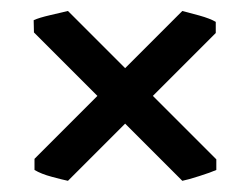

<svg xmlns="http://www.w3.org/2000/svg" viewBox="-20 -446 450 345"><path d="M368.7 -140.6Q358.9 -136.2 338.1 -129.6Q317.4 -123 307.6 -121.1L41 -387.7L40.5 -409.7Q49.8 -414.1 70.6 -418.9Q91.3 -423.8 102.1 -426.3L368.7 -159.7ZM42 -160.6 307.6 -426.3Q317.9 -423.8 337.9 -418.2Q357.9 -412.6 367.7 -406.7V-386.7L102.1 -121.1Q92.8 -123 73.5 -128.2Q54.2 -133.3 42 -140.6Z"/></svg>

Font: Gentium Plus
Style: Bold
Weight: 700
Designer: Victor Gaultney, Annie Olsen, Iska Routamaa, Becca Hirsbrunner
Foundry: SIL International
Version: Version 6.101